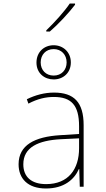

<svg xmlns="http://www.w3.org/2000/svg" viewBox="-20 -1065 603 1095"><path d="M244 -892V-885H264C314 -928 373 -992 408 -1038V-1045H378C348 -1000 289 -935 244 -892ZM286 -612C341 -612 384 -650 384 -709C384 -767 341 -807 286 -807C231 -807 188 -768 188 -708C188 -647 234 -612 286 -612ZM286 -634C242 -634 212 -665 212 -709C212 -752 241 -785 286 -785C330 -785 360 -753 360 -709C360 -666 331 -634 286 -634ZM242 10C344 10 403 -40 430 -101H432L435 0H457V-351C457 -482 402 -537 288 -537C234 -537 182 -523 133 -499L142 -474C195 -502 242 -512 287 -512C386 -512 431 -466 431 -345V-301L323 -294C178 -285 86 -238 86 -128C86 -47 138 10 242 10ZM243 -15C158 -15 113 -57 113 -128C113 -225 198 -264 326 -271L431 -276V-220C431 -99 369 -15 243 -15Z"/></svg>

Font: Noto Sans Mono SemiCondensed Thin
Style: Regular
Weight: 100
Width: 4
Designer: Monotype Design Team
Foundry: Monotype Imaging Inc.
Version: Version 2.014